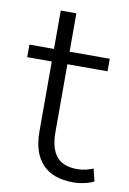

<svg xmlns="http://www.w3.org/2000/svg" viewBox="-76 -683 496 739"><g transform="rotate(10 171.5 -313.5)"><path d="M263 8Q182 8 141.5 -36Q101 -80 101 -162V-436H5V-485H101V-635H162V-485H319V-436H162V-170Q162 -109 187 -77Q212 -45 270 -45Q287 -45 303 -49Q319 -53 331 -58L343 -10Q332 -3 308 2.5Q284 8 263 8Z"/></g></svg>

Font: Nunito Sans Light
Style: Regular
Weight: 300
Designer: Vernon Adams
Foundry: Vernon Adams
Version: Version 3.101; ttfautohint (v1.8.4.7-5d5b);gftools[0.9.27]